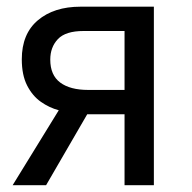

<svg xmlns="http://www.w3.org/2000/svg" viewBox="-20 -543 562 563"><path d="M235.8 -208 115.2 0H17.1L152.3 -219.7Q124.5 -227.1 99.9 -244.4Q75.2 -261.7 59.6 -292.2Q43.9 -322.8 43.9 -369.1Q43.9 -443.8 91.1 -483.6Q138.2 -523.4 216.3 -523.4H431.2V0H345.2V-208ZM127.4 -368.2Q127.4 -322.8 156.5 -301Q185.5 -279.3 238.8 -279.3H345.2V-452.1H225.1Q172.4 -452.1 149.9 -428.5Q127.4 -404.8 127.4 -368.2Z"/></svg>

Font: Lunasima
Style: Regular
Weight: 400
Designer: The DocRepair Project, Monotype Design Team
Foundry: Google
Version: Version 2.009